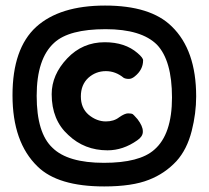

<svg xmlns="http://www.w3.org/2000/svg" viewBox="-20 -767 751 691"><path d="M598 -672Q522 -747 358 -747Q195 -747 110 -670Q25 -592 25 -424Q25 -255 115 -168Q188 -96 355 -96Q456 -96 516 -120Q573 -142 615 -187Q653 -229 670 -296Q686 -359 686 -420Q686 -587 598 -672ZM535 -228Q482 -181 354 -181Q224 -181 169 -235Q112 -288 112 -422Q112 -556 175 -613Q228 -662 360 -662Q489 -662 545 -606Q599 -549 599 -416Q599 -283 535 -228ZM425 -487Q432 -483 444 -483Q454 -483 465 -492Q495 -516 495 -550Q495 -559 475 -576Q430 -615 357 -615Q277 -615 222 -557Q166 -498 166 -428Q166 -335 226 -281Q284 -226 367 -226Q423 -226 474 -262Q493 -275 494 -291V-295Q494 -313 475 -338Q460 -355 458 -356Q453 -359 441 -359Q429 -359 409 -345Q390 -330 361 -330Q328 -330 299 -354Q271 -378 271 -420Q271 -462 298 -487Q325 -511 361 -511Q396 -511 425 -487Z"/></svg>

Font: FredokaOneMacrons
Style: Regular
Weight: 500
Designer: ""
Foundry: ""
Version: ""